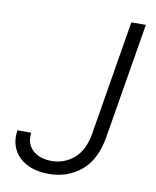

<svg xmlns="http://www.w3.org/2000/svg" viewBox="-83 -791 701 865"><g transform="rotate(10 267.5 -358.5)"><path d="M26.6 -159.1H89.8Q82.7 -109.4 114.3 -79.5Q146 -49.7 200.6 -49.7Q259.6 -49.7 304 -87.7Q348 -125.4 361.2 -204.5L447.4 -727.3H513.8L426.5 -200.6Q409.1 -94.1 347.7 -42.3Q285.9 9.9 198.5 9.9Q155.5 9.9 121.1 -2.1Q86.6 -14.2 63.6 -36.4Q40.5 -58.6 30.5 -89.7Q20.6 -120.7 26.6 -159.1Z"/></g></svg>

Font: Inter P Light
Style: Italic
Weight: 300
Italic angle: 9.39999°
Designer: Rasmus Andersson
Foundry: rsms
Version: Version 3.018;git-588b23468